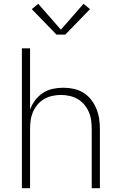

<svg xmlns="http://www.w3.org/2000/svg" viewBox="-20 -989 640 1009"><path d="M95 0V-735H138V-413Q148 -440 165 -462.5Q182 -485 205.5 -500.5Q229 -516 257 -522Q285 -528 313 -528Q341 -528 368 -522Q395 -516 418.5 -501.5Q442 -487 459 -465Q476 -443 486.5 -417.5Q497 -392 501 -365Q505 -338 505 -310V0H462V-310Q462 -333 459 -356Q456 -379 447 -400Q438 -421 423 -439Q408 -457 388 -468.5Q368 -480 345.5 -485Q323 -490 300 -490Q277 -490 254.5 -485Q232 -480 212 -468.5Q192 -457 177 -439Q162 -421 153 -400Q144 -379 141 -356Q138 -333 138 -310V0ZM277 -807 147 -941 181 -969 300 -833 419 -969 453 -941 323 -807Z"/></svg>

Font: Iosevka SS04 XLt Ex
Style: Regular
Weight: 200
Width: 7
Monospace: yes
Designer: Belleve Invis
Foundry: Belleve Invis
Version: Version 19.0.0; ttfautohint (v1.8.4)